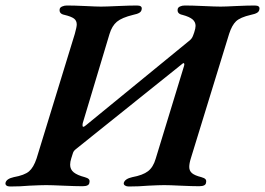

<svg xmlns="http://www.w3.org/2000/svg" viewBox="-54 -674 964 698"><path d="M-34 -9Q-31 -24 -4 -30Q35 -37 51.5 -51Q68 -65 79 -98L218 -551Q225 -576 225 -585Q225 -599 215 -606.5Q205 -614 180 -620Q160 -624 163 -641Q164 -647 172 -650.5Q180 -654 189 -654Q214 -654 258 -652Q296 -650 313 -650Q331 -650 373 -652Q419 -654 444 -654Q464 -654 461 -640Q460 -632 452.5 -627.5Q445 -623 430 -620Q389 -610 371 -595Q353 -580 344 -550L247 -227Q246 -223 246 -218Q246 -213 249 -213Q252 -213 259 -219L633 -525Q644 -533 648 -545L652 -556Q657 -571 657 -580Q657 -594 646 -603.5Q635 -613 609 -620Q589 -624 592 -641Q593 -647 600.5 -650.5Q608 -654 618 -654Q643 -654 687 -652Q729 -650 748 -650Q765 -650 803 -652Q847 -654 872 -654Q892 -654 889 -640Q888 -632 880.5 -627.5Q873 -623 858 -620Q819 -611 804 -596.5Q789 -582 779 -551L640 -99Q634 -80 634 -67Q634 -53 644 -44.5Q654 -36 678 -30Q689 -27 693 -22.5Q697 -18 695 -10Q694 3 670 3Q646 3 602 1Q562 -1 543 -1Q525 -1 485 1Q451 4 414 4Q406 4 400.5 0.5Q395 -3 396 -9Q400 -24 427 -30Q465 -37 484 -51.5Q503 -66 512 -97L615 -434Q617 -440 615.5 -443Q614 -446 610 -443L222 -132Q217 -128 214.5 -124.5Q212 -121 210 -114L205 -98Q201 -86 201 -75Q201 -58 214 -47.5Q227 -37 254 -30Q265 -27 269 -22.5Q273 -18 271 -10Q270 3 246 3Q222 3 176 1Q132 -1 114 -1Q95 -1 53 1Q20 4 -17 4Q-26 4 -30.5 0.5Q-35 -3 -34 -9Z"/></svg>

Font: EB Garamond SemiBold
Style: Italic
Weight: 600
Italic angle: -17.2°
Designer: Georg Duffner and Octavio Pardo
Foundry: Georg Duffner
Version: Version 1.000